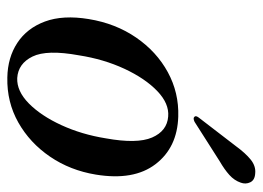

<svg xmlns="http://www.w3.org/2000/svg" viewBox="-116 -590 717 524"><g transform="rotate(90 242.0 -328.5)"><path d="M298.5 -457Q383 -454.5 428.5 -395Q474 -335.5 457 -232Q445.5 -162 408 -107Q370.5 -52 314.8 -20.5Q259 11 192 9.5Q137.5 8.5 97.5 -17.8Q57.5 -44 39.2 -93.2Q21 -142.5 32.5 -212.5Q44.5 -286 83 -342Q121.5 -398 177.5 -428.5Q233.5 -459 298.5 -457ZM193.5 -17.5Q229 -16 262.8 -49.2Q296.5 -82.5 322 -138Q347.5 -193.5 358 -259Q373.5 -344.5 355.8 -385.5Q338 -426.5 298.5 -429.5Q263 -432.5 228.8 -399.5Q194.5 -366.5 168.2 -310Q142 -253.5 131.5 -186Q115.5 -98.5 134.8 -59.2Q154 -20 193.5 -17.5ZM379.5 -614.5Q398.5 -640.5 416.2 -654.8Q434 -669 453.5 -667Q472 -666 478 -653.5Q484 -641 479 -627.5Q473 -610 458 -596.5Q443 -583 420.5 -570L313 -501.5Q302.5 -496.5 299 -501.5Q295 -505.5 303 -515Z"/></g></svg>

Font: Fraunces 72pt S000
Style: Italic
Weight: 400
Italic angle: -16°
Version: Version 1.000; ttfautohint (v1.8.3)